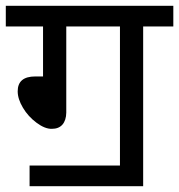

<svg xmlns="http://www.w3.org/2000/svg" viewBox="-20 -642 618 662"><path d="M41 -327.1Q41 -378.4 101.6 -378.4H128.4V-550.8H0V-622.1H577.6V-550.8H473.6V0H82V-71.3H393.6V-550.8H208.5V-253.4Q208 -227.1 195.3 -212.4Q182.6 -197.8 158.7 -197.8Q134.8 -197.3 106 -218.8Q77.1 -240.2 59.1 -270.5Q41 -300.8 41 -327.1Z"/></svg>

Font: NotoSans
Style: Regular
Weight: 400
Designer: Monotype Design team
Foundry: Monotype Imaging Inc.
Version: Version 1.04